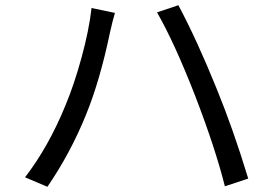

<svg xmlns="http://www.w3.org/2000/svg" viewBox="-20 -719 1040 730"><path d="M228.5 -317.4Q261.7 -396.5 290 -500Q318.4 -603.5 328.1 -688.5L417 -669.9Q408.2 -640.6 398.4 -596.7Q360.4 -414.1 307.6 -284.2Q248 -136.7 160.2 -8.8L75.2 -44.9Q164.1 -160.2 228.5 -317.4ZM721.7 -355.5Q643.6 -555.7 577.1 -671.9L658.2 -699.2Q729.5 -565.4 803.7 -381.8Q866.2 -229.5 923.8 -40L835 -10.7Q798.8 -155.3 721.7 -355.5Z"/></svg>

Font: Gen Shin Gothic Monospace Regular
Style: Regular
Weight: 400
Designer: [Source Han Sans]
Ryoko NISHIZUKA  (kana & ideographs); Paul D. Hunt (Latin, Greek & Cyrillic); Wenlong ZHANG  (bopomofo
Version: Version 1.002.20150607